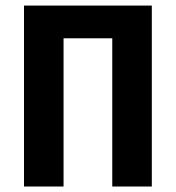

<svg xmlns="http://www.w3.org/2000/svg" viewBox="-20 -679 640 699"><path d="M388.7 0V-539.6H211.4V0H67.4V-658.7H532.7V0Z"/></svg>

Font: Liberation Mono
Style: Bold
Weight: 700
Monospace: yes
Designer: Steve Matteson
Foundry: Ascender Corporation
Version: Version 2.1.5